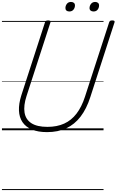

<svg xmlns="http://www.w3.org/2000/svg" viewBox="-20 -1340 1199 1975"><path d="M464 19Q370 19 307 -8Q244 -35 211 -84Q178 -133 175 -202.5Q172 -272 199 -358L443 -1111Q446 -1121 453 -1125.5Q460 -1130 476 -1130Q490 -1130 496.5 -1125Q503 -1120 499 -1110L253 -352Q221 -254 232.5 -182.5Q244 -111 302.5 -73Q361 -35 468 -35Q566 -35 640 -68.5Q714 -102 767 -171Q820 -240 854 -345L1103 -1111Q1106 -1121 1113 -1125.5Q1120 -1130 1135 -1130Q1165 -1130 1158 -1110L909 -341Q870 -220 808.5 -140Q747 -60 661.5 -20.5Q576 19 464 19ZM693 -1222Q675 -1222 664 -1231Q653 -1240 653 -1257Q653 -1281 668 -1300.5Q683 -1320 710 -1320Q728 -1320 739.5 -1311Q751 -1302 751 -1284Q751 -1260 736 -1241Q721 -1222 693 -1222ZM942 -1222Q924 -1222 912.5 -1231Q901 -1240 901 -1257Q901 -1281 916.5 -1300.5Q932 -1320 959 -1320Q976 -1320 987.5 -1311Q999 -1302 999 -1284Q999 -1260 984.5 -1241Q970 -1222 942 -1222ZM0 605H1045V615H0ZM0 -20H1045V0H0ZM0 -505H1045V-500H0ZM0 -1125H1045V-1115H0Z"/></svg>

Font: Playwrite CU Guides
Style: Regular
Weight: 400
Designer: Veronika Burian, José Scaglione
Foundry: TypeTogether
Version: Version 1.003